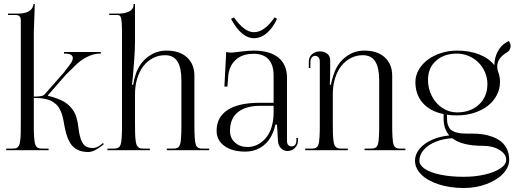

<svg xmlns="http://www.w3.org/2000/svg" viewBox="-20 -751 2593 960"><path d="M84 -134V-651Q84 -663 77.5 -669.5Q71 -676 59 -676H20V-683H68Q136 -683 146 -723L148 -731H154L149 -588V-268Q173.2 -268 185.8 -270.5Q198.2 -273 204 -280L299 -388L330 -429Q344.2 -447.5 344.2 -460.8Q344.2 -483 304 -483H300V-491H484V-483H477Q450 -483 417.4 -467.4Q384.8 -451.8 357 -424L310 -378L220 -275V-272Q246.8 -266 268.2 -257.4Q289.8 -248.8 304.8 -239.4Q319.8 -230 331.1 -217.6Q342.5 -205.2 349.2 -194.1Q356 -183 360.8 -168Q365.5 -153 367.8 -141.5Q370 -130 372 -114Q375.2 -87.5 379.6 -69.8Q384 -52 392 -38Q400 -24 412.5 -17.5Q425 -11 443 -11Q464 -11 484 -27L495 -36L499 -30L489 -22Q450.5 9 421 9Q397.5 9 379.2 2.6Q361 -3.8 348.5 -14.8Q336 -25.8 326.6 -43.6Q317.2 -61.5 311.5 -81.2Q305.8 -101 301 -128Q298.8 -141.5 297.1 -149.9Q295.5 -158.2 292.1 -170.9Q288.8 -183.5 285.2 -191.5Q281.8 -199.5 275.9 -210Q270 -220.5 262.9 -227.1Q255.8 -233.8 245.6 -240.9Q235.5 -248 223.2 -251.9Q211 -255.8 195 -258.4Q179 -261 160 -261H149V-134Q149 -111.2 149.2 -95.8Q149.5 -80.2 150.5 -66.2Q151.5 -52.2 152.8 -43.9Q154 -35.5 156.6 -28.4Q159.2 -21.2 162.1 -17.8Q165 -14.2 170.1 -11.8Q175.2 -9.2 180.6 -8.6Q186 -8 194 -8H223V0H11V-8H40Q50.8 -8 57.1 -9.1Q63.5 -10.2 69 -15.5Q74.5 -20.8 77 -28Q79.5 -35.2 81.4 -51Q83.2 -66.8 83.6 -84.9Q84 -103 84 -134Z M517 0V-8H546Q554 -8 559.4 -8.6Q564.8 -9.2 569.8 -11.9Q574.8 -14.5 577.6 -17.8Q580.5 -21 583 -28.5Q585.5 -36 586.6 -44.2Q587.8 -52.5 588.6 -66.9Q589.5 -81.2 589.8 -96.5Q590 -111.8 590 -135V-568Q590 -594.2 589.8 -610.2Q589.5 -626.2 588.4 -639.4Q587.2 -652.5 585.8 -658.9Q584.2 -665.2 581.1 -669.6Q578 -674 574.5 -675Q571 -676 565 -676H526V-683H574Q587.5 -683 600 -685.4Q612.5 -687.8 623.6 -692.6Q634.8 -697.5 641.4 -706.6Q648 -715.8 648 -728V-731H655V-543Q655 -507.2 651.2 -453.4Q647.5 -399.5 644.4 -368.8Q641.2 -338 640 -327H646Q649.8 -355 659 -381Q677 -434.2 718.6 -466.1Q760.2 -498 812 -498Q878.5 -498 915.2 -464Q952 -430 952 -372V-135Q952 -111.8 952.2 -96.5Q952.5 -81.2 953.4 -66.9Q954.2 -52.5 955.4 -44.2Q956.5 -36 959 -28.5Q961.5 -21 964.4 -17.8Q967.2 -14.5 972.2 -11.9Q977.2 -9.2 982.6 -8.6Q988 -8 996 -8H1026V0H814V-8H843Q851 -8 856.4 -8.6Q861.8 -9.2 866.8 -11.9Q871.8 -14.5 874.6 -17.8Q877.5 -21 880 -28.5Q882.5 -36 883.6 -44.2Q884.8 -52.5 885.6 -66.9Q886.5 -81.2 886.8 -96.5Q887 -111.8 887 -135V-349Q887 -412 867.4 -443.5Q847.8 -475 805 -475Q773.2 -475 745.8 -461Q718.2 -447 698.1 -421.9Q678 -396.8 666.5 -360.1Q655 -323.5 655 -280V-135Q655 -104.2 655.5 -85.5Q656 -66.8 657.9 -51.1Q659.8 -35.5 662.4 -28.1Q665 -20.8 670.6 -15.6Q676.2 -10.5 682.8 -9.2Q689.2 -8 700 -8H729V0Z M1063 0ZM1135 -657 1150 -664Q1201.2 -590 1250 -590Q1302 -590 1353 -664L1365 -657Q1346.2 -614 1315.5 -587Q1284.8 -560 1250 -560Q1187 -560 1135 -657ZM1063 -97Q1063 -165.2 1118 -201.1Q1173 -237 1278 -237H1348V-373Q1348 -426.8 1322.6 -454.4Q1297.2 -482 1249 -482Q1189.8 -482 1157 -450.5Q1124.2 -419 1121 -368L1117 -318H1102L1111 -491Q1123 -488 1135 -488Q1146 -488 1183.8 -493Q1221.5 -498 1248 -498Q1329 -498 1372 -463Q1415 -428 1415 -362V-47Q1415 -32.2 1421.5 -25.6Q1428 -19 1438 -19Q1448.2 -19 1455.1 -26.6Q1462 -34.2 1462 -48V-61H1470V-48Q1470 -26.5 1454.5 -11.2Q1439 4 1417 4Q1398.2 4 1384.8 -10.1Q1371.2 -24.2 1370 -45L1365 -128H1357Q1350.5 -98.5 1338.6 -75Q1326.8 -51.5 1312 -36.4Q1297.2 -21.2 1279.2 -11.2Q1261.2 -1.2 1243.5 2.9Q1225.8 7 1207 7Q1140.2 7 1101.6 -21.5Q1063 -50 1063 -97ZM1130 -97Q1130 -60.5 1155 -38.2Q1180 -16 1217 -16Q1235.8 -16 1254 -22.1Q1272.2 -28.2 1289.4 -41.9Q1306.5 -55.5 1319.5 -75.1Q1332.5 -94.8 1340.2 -123.9Q1348 -153 1348 -188V-222H1282Q1208.5 -222 1169.2 -189.9Q1130 -157.8 1130 -97Z M1506 0V-8H1535Q1543 -8 1548.4 -8.6Q1553.8 -9.2 1558.8 -11.9Q1563.8 -14.5 1566.6 -17.8Q1569.5 -21 1572 -28.5Q1574.5 -36 1575.6 -44.2Q1576.8 -52.5 1577.6 -66.9Q1578.5 -81.2 1578.8 -96.5Q1579 -111.8 1579 -135V-442Q1579 -456.8 1572.4 -464.2Q1565.8 -471.8 1556 -471.8Q1546 -471.8 1539 -463.6Q1532 -455.5 1532 -442V-411H1524V-442Q1524 -466.5 1540.4 -480.2Q1556.8 -494 1580 -494Q1601 -494 1616 -482.5Q1631 -471 1631 -450V-414Q1631 -400.5 1630.4 -366.4Q1629.8 -332.2 1629 -327H1635Q1638.2 -350.5 1649 -381Q1667 -434.5 1708.2 -466.2Q1749.5 -498 1801 -498Q1867.5 -498 1904.2 -464Q1941 -430 1941 -372V-135Q1941 -111.8 1941.2 -96.5Q1941.5 -81.2 1942.4 -66.9Q1943.2 -52.5 1944.4 -44.2Q1945.5 -36 1948 -28.5Q1950.5 -21 1953.4 -17.8Q1956.2 -14.5 1961.2 -11.9Q1966.2 -9.2 1971.6 -8.6Q1977 -8 1985 -8H2007V0H1803V-8H1832Q1840 -8 1845.4 -8.6Q1850.8 -9.2 1855.8 -11.9Q1860.8 -14.5 1863.6 -17.8Q1866.5 -21 1869 -28.5Q1871.5 -36 1872.6 -44.2Q1873.8 -52.5 1874.6 -66.9Q1875.5 -81.2 1875.8 -96.5Q1876 -111.8 1876 -135V-349Q1876 -412 1856.4 -443.5Q1836.8 -475 1794 -475Q1762.2 -475 1734.8 -461Q1707.2 -447 1687.1 -421.9Q1667 -396.8 1655.5 -360.1Q1644 -323.5 1644 -280V-135Q1644 -104.2 1644.5 -85.5Q1645 -66.8 1646.9 -51.1Q1648.8 -35.5 1651.4 -28.1Q1654 -20.8 1659.6 -15.6Q1665.2 -10.5 1671.8 -9.2Q1678.2 -8 1689 -8H1719V0Z M2120 -352Q2120 -307.8 2139.4 -270.2Q2158.8 -232.8 2192.2 -210.9Q2225.8 -189 2265 -189Q2333 -189 2375 -228.4Q2417 -267.8 2417 -331Q2417 -362 2404.9 -390.1Q2392.8 -418.2 2372.2 -438.6Q2351.8 -459 2323.6 -471Q2295.5 -483 2265 -483Q2199.8 -483 2159.9 -447.1Q2120 -411.2 2120 -352ZM2057 -341Q2057 -372.8 2073.6 -401.8Q2090.2 -430.8 2118.1 -451.9Q2146 -473 2184.5 -485.5Q2223 -498 2265 -498Q2328 -498 2376.5 -478.8Q2425 -459.5 2451.8 -425Q2451.8 -460 2467.6 -491.4Q2483.5 -522.8 2510 -538L2524 -546Q2533 -533.2 2533 -521Q2533 -511 2528.5 -502.8Q2524 -494.5 2516 -490Q2466 -460.5 2466 -418.5Q2466 -403 2471 -391Q2480 -367.8 2480 -341Q2480 -306.2 2463.9 -275.4Q2447.8 -244.5 2419.5 -222.2Q2391.2 -200 2351.1 -187Q2311 -174 2265 -174Q2239.5 -174 2215 -177.5V-158Q2215 -138.5 2220.2 -124.5Q2225.5 -110.5 2234 -102.6Q2242.5 -94.8 2256.8 -90.2Q2271 -85.8 2284.9 -84.4Q2298.8 -83 2319 -83H2341Q2368.2 -83 2392.8 -79.6Q2417.2 -76.2 2442.2 -67Q2467.2 -57.8 2485.2 -43.5Q2503.2 -29.2 2514.6 -5.8Q2526 17.8 2526 48Q2526 85.2 2494.8 117.9Q2463.5 150.5 2411 169.8Q2358.5 189 2299 189Q2229.8 189 2173.8 170.9Q2117.8 152.8 2086.4 121.4Q2055 90 2055 52Q2055 20.8 2077.5 -6.6Q2100 -34 2139.2 -51.6Q2178.5 -69.2 2226.5 -73.8Q2198 -105.8 2198 -158V-180.5Q2130.2 -194.5 2093.6 -236.5Q2057 -278.5 2057 -341ZM2241.5 -59.8Q2196 -57.5 2158.2 -42.1Q2120.5 -26.8 2098.8 -1.9Q2077 23 2077 52Q2077 75.2 2104.8 93.8Q2132.5 112.2 2183.2 122.6Q2234 133 2299 133Q2355 133 2403.6 121.9Q2452.2 110.8 2481.6 91.1Q2511 71.5 2511 48Q2511 19.5 2477.6 -1.2Q2444.2 -22 2393 -22Q2289.8 -22 2241.5 -59.8Z"/></svg>

Font: FogtwoNo5
Style: Regular
Weight: 400
Designer: gluk (gluksza@wp.pl)
Foundry: gluk (gluksza@wp.pl)
Version: Version 0.87